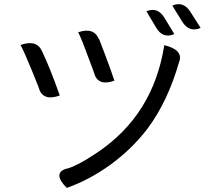

<svg xmlns="http://www.w3.org/2000/svg" viewBox="-20 -858 1040 935"><path d="M361 -701Q438 -727 462 -666Q454 -692 489 -599Q524 -507 537 -465Q459 -437 439 -499Q447 -481 413 -571Q380 -662 361 -701ZM780 -638Q871 -616 854 -560L853 -559Q798 -365 698 -231Q622 -132 518 -56Q414 19 305 57Q237 -12 298 -35Q347 -44 452 -114Q727 -298 780 -638ZM80 -639Q159 -667 185 -608Q225 -524 271 -393Q192 -364 170 -425Q178 -410 138 -508Q98 -606 80 -639ZM693 -803Q748 -826 781 -771L829 -692Q773 -668 740 -724L693 -803ZM819 -831Q874 -854 908 -799L957 -722Q901 -698 867 -753L819 -831Z"/></svg>

Font: Swei Toothpaste CJK TC
Style: Regular
Weight: 400
Version: Version 1.0